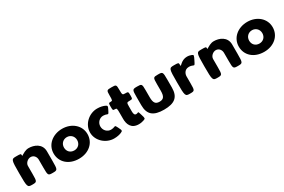

<svg xmlns="http://www.w3.org/2000/svg" viewBox="107 -1854 4471 3019"><g transform="rotate(-30 2342.0 -344.5)"><path d="M149 0C234 0 237 -4 237 -145V-290C237 -341 289 -390 342 -390C399 -390 434 -341 434 -290V-145C434 -4 437 0 523 0C608 0 611 -5 611 -169V-338C611 -481 480 -528 386 -528C358 -528 331 -521 306 -509C233 -473 238 -460 238 -486C237 -512 234 -513 149 -513C63 -513 60 -506 60 -257C60 -7 63 0 149 0Z M684 -256C684 -98 808 15 993 15C1170 15 1299 -98 1299 -256C1299 -416 1163 -528 993 -528C820 -528 684 -416 684 -256ZM872 -256C872 -327 925 -377 992 -377C1058 -377 1111 -327 1111 -256C1111 -186 1061 -136 992 -136C920 -136 872 -186 872 -256Z M1655 -383C1682 -383 1703 -377 1718 -371C1741 -362 1742 -361 1771 -420C1800 -478 1802 -485 1758 -504C1729 -516 1686 -528 1629 -528C1480 -528 1345 -406 1345 -255C1345 -105 1481 15 1629 15C1686 15 1729 4 1758 -8C1802 -26 1800 -33 1771 -93C1742 -152 1741 -151 1718 -142C1703 -136 1682 -130 1655 -130C1588 -130 1533 -186 1533 -257C1533 -327 1588 -383 1655 -383Z M1866 -513C1830 -513 1829 -511 1829 -446C1829 -380 1830 -378 1866 -378C1902 -378 1903 -375 1903 -280V-181C1903 -90 1937 15 2078 15C2115 15 2147 7 2170 -1C2208 -14 2207 -19 2186 -89C2165 -158 2164 -159 2151 -152C2143 -148 2132 -144 2120 -144C2092 -144 2080 -167 2080 -215V-297C2080 -376 2082 -378 2134 -378C2186 -378 2188 -380 2188 -446C2188 -511 2186 -513 2134 -513C2082 -513 2080 -516 2080 -609C2080 -701 2077 -704 1992 -704C1906 -704 1903 -701 1903 -609C1903 -516 1902 -513 1866 -513Z M2347 -513C2261 -513 2258 -509 2258 -370V-226C2258 -54 2344 15 2536 15C2728 15 2814 -54 2814 -226V-370C2814 -509 2811 -513 2726 -513C2640 -513 2637 -510 2637 -391V-269C2637 -168 2610 -129 2536 -129C2462 -129 2435 -168 2435 -269V-391C2435 -510 2432 -513 2347 -513Z M3013 0C3098 0 3101 -4 3101 -135V-270C3101 -283 3114 -374 3206 -374C3236 -374 3259 -367 3274 -360C3299 -349 3299 -348 3335 -421C3371 -494 3372 -499 3341 -512C3321 -520 3293 -528 3260 -528C3210 -528 3170 -506 3143 -484C3098 -446 3102 -440 3102 -476C3101 -512 3098 -513 3013 -513C2927 -513 2924 -506 2924 -257C2924 -7 2927 0 3013 0Z M3511 0C3596 0 3599 -4 3599 -145V-290C3599 -341 3651 -390 3704 -390C3761 -390 3796 -341 3796 -290V-145C3796 -4 3799 0 3885 0C3970 0 3973 -5 3973 -169V-338C3973 -481 3842 -528 3748 -528C3720 -528 3693 -521 3668 -509C3595 -473 3600 -460 3600 -486C3599 -512 3596 -513 3511 -513C3425 -513 3422 -506 3422 -257C3422 -7 3425 0 3511 0Z M4046 -256C4046 -98 4170 15 4355 15C4532 15 4661 -98 4661 -256C4661 -416 4525 -528 4355 -528C4182 -528 4046 -416 4046 -256ZM4234 -256C4234 -327 4287 -377 4354 -377C4420 -377 4473 -327 4473 -256C4473 -186 4423 -136 4354 -136C4282 -136 4234 -186 4234 -256Z"/></g></svg>

Font: Hussar Print
Style: Bold
Weight: 700
Foundry: Cannot Into Space Fonts
Version: Version 2.00